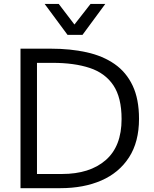

<svg xmlns="http://www.w3.org/2000/svg" viewBox="-20 -982 802 1002"><path d="M87 0V-728H244.5Q347.5 -728 432 -709.2Q516.5 -690.5 577.8 -648Q639 -605.5 672.2 -535.2Q705.5 -465 705.5 -362Q705.5 -241.5 653.5 -161Q601.5 -80.5 509.2 -40.2Q417 0 295.5 0ZM173 -74H303.5Q448 -74 531.2 -146Q614.5 -218 614.5 -360.5Q614.5 -473 571.5 -537Q528.5 -601 448 -627.5Q367.5 -654 255 -654H173ZM332.5 -800 213 -961.5H286.5L368.5 -854L452.5 -961.5H529.5L410.5 -800Z"/></svg>

Font: Mooli
Style: Regular
Weight: 400
Designer: Vernon Adams
Foundry: Vernon Adams
Version: Version 1.000; ttfautohint (v1.8.4.7-5d5b);gftools[0.9.33]